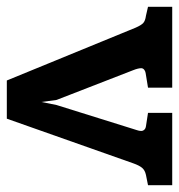

<svg xmlns="http://www.w3.org/2000/svg" viewBox="-18 -524 525 563"><g transform="rotate(90 244.5 -242.5)"><path d="M506 -485V-414L476 -408Q462 -405 455 -396.5Q448 -388 442 -371L311 0H199L44 -378Q37 -394 30.5 -400Q24 -406 9 -408L-17 -414V-485H220V-414L177 -407Q171 -406 167 -402.5Q163 -399 163 -394Q163 -385 169 -370L256 -146L262 -101L271 -146L341 -370Q342 -374 344.5 -381Q347 -388 347 -394Q347 -399 343.5 -403Q340 -407 333 -408L294 -414V-485Z"/></g></svg>

Font: Enriqueta SemiBold
Style: Regular
Weight: 600
Designer: Viviana Monsalve, Gustavo Ibarra
Foundry: 72Puntos
Version: Version 2.000